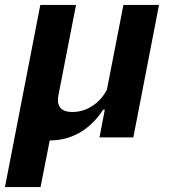

<svg xmlns="http://www.w3.org/2000/svg" viewBox="-40 -554 680 774"><path d="M123.5 200 160.5 12H163.5C235.5 12 316.5 -20 376 -112H382.5L361 0H497.5L601 -534H457.5L391 -192.5C364 -140 311.5 -102.5 252 -102.5C212.5 -102.5 186 -119.5 195.5 -170L266.5 -534H122.5L-20 200Z"/></svg>

Font: Monaspace Krypton
Style: Bold Italic
Weight: 700
Italic angle: -11°
Designer: Riley Cran & the Lettermatic Team
Foundry: Lettermatic
Version: Version 1.101 (Monaspace Krypton)